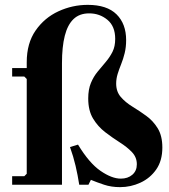

<svg xmlns="http://www.w3.org/2000/svg" viewBox="-20 -760 694 790"><path d="M458 -416Q458 -383 477 -361Q496 -339 524.5 -321.5Q553 -304 581.5 -283.5Q610 -263 629 -232Q648 -201 648 -153Q648 -99 623 -63Q598 -27 558 -8.5Q518 10 474 10Q438 10 408 0Q378 -10 354 -20L344 0H306Q300 -39 291 -77.5Q282 -116 268 -155L301 -165Q347 -89 393.5 -57Q440 -25 477 -25Q506 -25 524.5 -41Q543 -57 543 -84Q543 -113 523 -134Q503 -155 473 -174Q443 -193 413 -216Q383 -239 363 -272Q343 -305 343 -355Q343 -392 354 -418.5Q365 -445 382 -465.5Q399 -486 415.5 -505.5Q432 -525 443 -547Q454 -569 454 -600Q454 -652 422 -678.5Q390 -705 347 -705Q307 -705 282.5 -681.5Q258 -658 246.5 -612.5Q235 -567 235 -500V0H30V-35H80L90 -45V-435L80 -445H30V-480H90V-504Q90 -582 126.5 -634.5Q163 -687 220.5 -713.5Q278 -740 341 -740Q420 -740 459.5 -701Q499 -662 499 -595Q499 -566 493 -541.5Q487 -517 478.5 -496Q470 -475 464 -455.5Q458 -436 458 -416Z"/></svg>

Font: Brygada 1918
Style: Regular
Weight: 400
Designer: Mateusz Machalski | Borys Kosmynka | Przemek Hoffer
Foundry: NIEPODLEGLA 2018
Version: Version 3.006